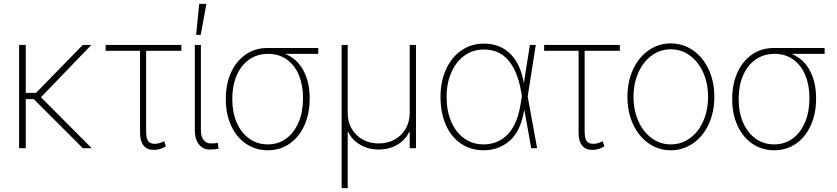

<svg xmlns="http://www.w3.org/2000/svg" viewBox="-20 -761 4297 986"><path d="M112.3 -284.2H165L405.3 -530.3H449.2L190.4 -261.7L451.2 0H405.3L153.3 -252H112.3V0H78.1V-530.3H112.3Z M911.1 -500H730.5V-87.9Q730.5 -50.3 741 -36.4Q751.5 -22.5 774.4 -22.5Q799.3 -22.5 823.2 -36.1L832 -9.8Q802.7 8.8 769.5 8.8Q735.4 8.8 717.3 -13.7Q699.2 -36.1 699.2 -80.1V-500H522.5V-530.3H911.1Z M1011.7 -530.3V-90.8Q1011.7 -60.1 1025.6 -42.2Q1039.6 -24.4 1061.5 -24.4Q1075.2 -24.4 1085.9 -25.4Q1096.7 -26.4 1098.6 -27.3L1102.5 2.9Q1097.7 4.4 1085.4 5.6Q1073.2 6.8 1056.6 6.8Q1022.5 6.8 1001.5 -19.5Q980.5 -45.9 980.5 -90.8V-530.3ZM1002.9 -741.2H1040L1010.7 -582H987.3Z M1354.5 -514.6H1614.3V-484.4H1444.8Q1505.9 -459 1538.1 -399.2Q1570.3 -339.4 1570.3 -257.8V-253.9Q1570.3 -177.7 1543.2 -117.4Q1516.1 -57.1 1467.3 -23.2Q1418.5 10.7 1355.5 10.7Q1292.5 10.7 1243.4 -22.7Q1194.3 -56.2 1167 -115.7Q1139.6 -175.3 1139.6 -251V-253.9Q1139.6 -329.1 1166.3 -388.2Q1192.9 -447.3 1241.5 -481Q1290 -514.6 1354.5 -514.6ZM1355.5 -19.5Q1409.2 -19.5 1450.2 -49.8Q1491.2 -80.1 1513.7 -133.5Q1536.1 -187 1536.1 -254.9V-258.8Q1536.1 -323.7 1514.9 -375Q1493.7 -426.3 1453.1 -455.3Q1412.6 -484.4 1357.4 -484.4Q1300.8 -484.4 1259 -454.8Q1217.3 -425.3 1195.1 -372.8Q1172.9 -320.3 1172.9 -253.9V-251Q1172.9 -184.6 1195.6 -131.8Q1218.3 -79.1 1259.8 -49.3Q1301.3 -19.5 1355.5 -19.5Z M1734.4 -530.3H1765.6V-180.7Q1765.6 -135.3 1786.1 -99.9Q1806.6 -64.5 1842.8 -44.4Q1878.9 -24.4 1924.8 -24.4Q1970.7 -24.4 2006.8 -44.4Q2043 -64.5 2063.5 -100.1Q2084 -135.7 2084 -180.7V-530.3H2116.2V0H2084V-83H2081.1Q2062 -42 2020 -17.6Q1978 6.8 1924.8 6.8Q1872.1 6.8 1829.8 -17.6Q1787.6 -42 1768.6 -83H1765.6V205.1H1734.4Z M2242.2 -263.7Q2242.2 -342.8 2270.5 -405Q2298.8 -467.3 2349.6 -502.2Q2400.4 -537.1 2464.8 -537.1Q2547.9 -537.1 2600.8 -484.4Q2653.8 -431.6 2669.9 -335H2670.4L2701.2 -530.3H2731.4L2689.9 -265.1L2738.3 0H2708L2673.3 -194.3H2671.9Q2653.3 -86.4 2597.2 -37.8Q2541 10.7 2463.9 10.7Q2397 10.7 2346.7 -23.7Q2296.4 -58.1 2269.3 -120.4Q2242.2 -182.6 2242.2 -263.7ZM2463.9 -19.5Q2538.1 -19.5 2588.4 -72Q2638.7 -124.5 2655.3 -237.3L2660.2 -268.1L2656.2 -290Q2638.2 -395.5 2590.8 -451.2Q2543.5 -506.8 2464.8 -506.8Q2409.2 -506.8 2365.7 -475.8Q2322.3 -444.8 2297.9 -389.4Q2273.4 -334 2273.4 -263.7Q2273.4 -191.9 2297.1 -136.5Q2320.8 -81.1 2364 -50.3Q2407.2 -19.5 2463.9 -19.5Z M3163.1 -500H2982.4V-87.9Q2982.4 -50.3 2992.9 -36.4Q3003.4 -22.5 3026.4 -22.5Q3051.3 -22.5 3075.2 -36.1L3084 -9.8Q3054.7 8.8 3021.5 8.8Q2987.3 8.8 2969.2 -13.7Q2951.2 -36.1 2951.2 -80.1V-500H2774.4V-530.3H3163.1Z M3202.1 -263.7Q3202.1 -341.8 3231 -404.3Q3259.8 -466.8 3310.8 -502.4Q3361.8 -538.1 3424.8 -538.1Q3487.8 -538.1 3539.1 -502.4Q3590.3 -466.8 3619.4 -404.1Q3648.4 -341.3 3648.4 -263.7Q3648.4 -185.5 3619.4 -123Q3590.3 -60.5 3539.1 -24.9Q3487.8 10.7 3424.8 10.7Q3361.8 10.7 3310.8 -24.9Q3259.8 -60.5 3231 -123Q3202.1 -185.5 3202.1 -263.7ZM3616.2 -263.7Q3616.2 -332 3591.6 -387.7Q3566.9 -443.4 3523.2 -475.6Q3479.5 -507.8 3424.8 -507.8Q3370.1 -507.8 3326.4 -475.6Q3282.7 -443.4 3258.1 -387.7Q3233.4 -332 3233.4 -263.7Q3233.4 -195.3 3258.1 -139.6Q3282.7 -84 3326.4 -51.8Q3370.1 -19.5 3424.8 -19.5Q3480 -19.5 3523.7 -51.8Q3567.4 -84 3591.8 -139.6Q3616.2 -195.3 3616.2 -263.7Z M3955.1 -514.6H4214.8V-484.4H4045.4Q4106.4 -459 4138.7 -399.2Q4170.9 -339.4 4170.9 -257.8V-253.9Q4170.9 -177.7 4143.8 -117.4Q4116.7 -57.1 4067.9 -23.2Q4019 10.7 3956.1 10.7Q3893.1 10.7 3844 -22.7Q3794.9 -56.2 3767.6 -115.7Q3740.2 -175.3 3740.2 -251V-253.9Q3740.2 -329.1 3766.8 -388.2Q3793.5 -447.3 3842 -481Q3890.6 -514.6 3955.1 -514.6ZM3956.1 -19.5Q4009.8 -19.5 4050.8 -49.8Q4091.8 -80.1 4114.3 -133.5Q4136.7 -187 4136.7 -254.9V-258.8Q4136.7 -323.7 4115.5 -375Q4094.2 -426.3 4053.7 -455.3Q4013.2 -484.4 3958 -484.4Q3901.4 -484.4 3859.6 -454.8Q3817.9 -425.3 3795.7 -372.8Q3773.4 -320.3 3773.4 -253.9V-251Q3773.4 -184.6 3796.1 -131.8Q3818.8 -79.1 3860.4 -49.3Q3901.9 -19.5 3956.1 -19.5Z"/></svg>

Font: Pretendard GOV Thin
Style: Regular
Weight: 100
Designer: Base glyphs from Inter by Rasmus Andersson; Hangeul glyphs from Noto Sans CJK(Source Han Sans) by Jang Soo-young and Kan
Foundry: Kil Hyung-jin
Version: Version 1.309